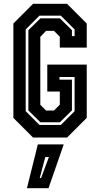

<svg xmlns="http://www.w3.org/2000/svg" viewBox="-20 -720 524 1005"><path d="M153 0 50 -103V-597L153 -700H331L434 -597V-471H293V-528L262.5 -558.5H221L191 -527V-171.5L221 -141.5H262.5L293 -172V-241H227.5V-382H434V-103L331 0ZM186.5 -66H298.5L370.5 -138V-317H291.5V-303H356.5V-142L293.5 -80H191.5L128.5 -142V-562L191.5 -624H293.5L356.5 -562V-531H370.5V-566L298.5 -638H186.5L114.5 -566V-138ZM121 265 178 36H313.5L234 265ZM188 212H195L236 102H217Z"/></svg>

Font: Tourney Condensed Regular
Style: Bold
Weight: 700
Width: 3
Designer: Tyler Finck
Foundry: Etcetera Type Co
Version: Version 1.010; ttfautohint (v1.8.3)